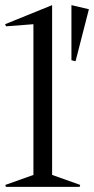

<svg xmlns="http://www.w3.org/2000/svg" viewBox="-42 -732 368 752"><path d="M-18.1 -628.9 -22 -637.2 162.1 -711.9V-46.9L272 -7.8L270 0H-19L-21 -7.8L88.9 -46.9V-637.2ZM237.8 -496.1V-711.9L306.2 -695.8L253.9 -492.2Z"/></svg>

Font: Halibut Cnd
Style: Regular
Weight: 400
Width: 3
Designer: Matteo Maggi
Foundry: Collletttivo
Version: Version 3.080 | FøM Fix